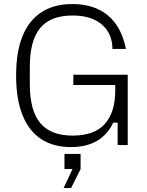

<svg xmlns="http://www.w3.org/2000/svg" viewBox="-20 -720 732 953"><path d="M332 10Q245 10 184.5 -29.5Q124 -69 92 -148Q60 -227 60 -345Q60 -464 92.5 -542.5Q125 -621 187.5 -660.5Q250 -700 339 -700Q447 -700 515 -644Q583 -588 605 -477H538V-480Q538 -511 527 -540Q516 -569 492 -592.5Q468 -616 430.5 -629.5Q393 -643 339 -643Q231 -643 179.5 -581Q128 -519 128 -388V-302Q128 -171 180 -109Q232 -47 340 -47Q449 -47 500.5 -105Q552 -163 552 -270V-311L562 -298H344V-349H614V0H564V-111H542Q484 10 332 10ZM296 213 340 119H300V44H380V119L333 213Z"/></svg>

Font: Mozilla Headline ExtraLight
Style: Regular
Weight: 200
Designer: Studio DRAMA
Foundry: Studio DRAMA
Version: Version 1.000